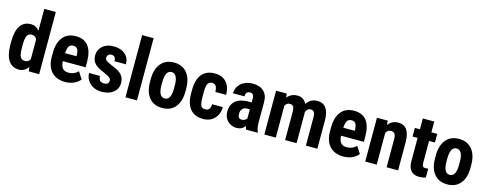

<svg xmlns="http://www.w3.org/2000/svg" viewBox="-27 -1488 5668 2236"><g transform="rotate(15 2807.0 -370.0)"><path d="M31.7 -280.3Q31.7 -410.2 75.7 -474.1Q119.6 -538.1 203.6 -538.1Q264.6 -538.1 305.2 -485.4V-750H444.3V0H318.8L312.5 -53.7Q270 9.8 203.1 9.8Q120.1 9.8 76.4 -53.7Q32.7 -117.2 31.7 -240.2ZM170.4 -245.6Q170.4 -167.5 187 -136.5Q203.6 -105.5 243.2 -105.5Q284.2 -105.5 305.2 -142.1V-383.3Q284.7 -422.4 243.7 -422.4Q205.6 -422.4 188 -391.6Q170.4 -360.8 170.4 -282.2Z M759.3 9.8Q652.8 9.8 593.3 -53.7Q533.7 -117.2 533.7 -235.4V-277.3Q533.7 -402.3 588.4 -470.2Q643.1 -538.1 745.1 -538.1Q844.7 -538.1 895 -474.4Q945.3 -410.6 946.3 -285.6V-217.8H671.4Q674.3 -159.2 697.3 -132.1Q720.2 -105 768.1 -105Q837.4 -105 883.8 -152.3L938 -68.8Q912.6 -33.7 864.3 -12Q815.9 9.8 759.3 9.8ZM672.4 -314.5H810.5V-327.1Q809.6 -374.5 794.9 -398.9Q780.3 -423.3 744.1 -423.3Q708 -423.3 691.7 -397.5Q675.3 -371.6 672.4 -314.5Z M1258.3 -141.6Q1258.3 -159.2 1241.5 -174.1Q1224.6 -189 1166.5 -214.4Q1081.1 -249 1049.1 -286.1Q1017.1 -323.2 1017.1 -378.4Q1017.1 -447.8 1067.1 -492.9Q1117.2 -538.1 1199.7 -538.1Q1286.6 -538.1 1338.9 -493.2Q1391.1 -448.2 1391.1 -372.6H1252.9Q1252.9 -437 1199.2 -437Q1177.2 -437 1163.1 -423.3Q1148.9 -409.7 1148.9 -385.3Q1148.9 -367.7 1164.6 -354.2Q1180.2 -340.8 1238.3 -315.9Q1322.8 -284.7 1357.7 -246.3Q1392.6 -208 1392.6 -147Q1392.6 -76.2 1339.4 -33.2Q1286.1 9.8 1199.7 9.8Q1141.6 9.8 1097.2 -12.9Q1052.7 -35.6 1027.6 -76.2Q1002.4 -116.7 1002.4 -163.6H1133.8Q1134.8 -127.4 1150.6 -109.4Q1166.5 -91.3 1202.6 -91.3Q1258.3 -91.3 1258.3 -141.6Z M1623.5 0H1484.9V-750H1623.5Z M1714.4 -281.2Q1714.4 -401.4 1771 -469.7Q1827.6 -538.1 1927.7 -538.1Q2028.8 -538.1 2085.4 -469.7Q2142.1 -401.4 2142.1 -280.3V-246.6Q2142.1 -126 2085.9 -58.1Q2029.8 9.8 1928.7 9.8Q1827.1 9.8 1770.8 -58.3Q1714.4 -126.5 1714.4 -247.6ZM1853 -246.6Q1853 -105 1928.7 -105Q1998.5 -105 2003.9 -223.1L2004.4 -281.2Q2004.4 -353.5 1984.4 -388.4Q1964.4 -423.3 1927.7 -423.3Q1892.6 -423.3 1872.8 -388.4Q1853 -353.5 1853 -281.2Z M2418.9 -105Q2479 -105 2480 -183.1H2609.9Q2608.9 -96.7 2556.6 -43.5Q2504.4 9.8 2421.9 9.8Q2319.8 9.8 2266.1 -53.7Q2212.4 -117.2 2211.4 -240.7V-282.7Q2211.4 -407.2 2264.4 -472.7Q2317.4 -538.1 2420.9 -538.1Q2508.3 -538.1 2558.6 -484.1Q2608.9 -430.2 2609.9 -331.1H2480Q2479.5 -375.5 2465.3 -399.4Q2451.2 -423.3 2418.5 -423.3Q2382.3 -423.3 2366.7 -397.7Q2351.1 -372.1 2350.1 -298.3V-244.6Q2350.1 -180.2 2356.4 -154.5Q2362.8 -128.9 2377.4 -116.9Q2392.1 -105 2418.9 -105Z M2939 0Q2933.1 -12.2 2927.2 -41Q2890.1 9.8 2826.7 9.8Q2760.3 9.8 2716.6 -34.2Q2672.9 -78.1 2672.9 -147.9Q2672.9 -231 2725.8 -276.4Q2778.8 -321.8 2878.4 -322.8H2920.4V-365.2Q2920.4 -400.9 2908.2 -415.5Q2896 -430.2 2872.6 -430.2Q2820.8 -430.2 2820.8 -369.6H2682.6Q2682.6 -442.9 2737.5 -490.5Q2792.5 -538.1 2876.5 -538.1Q2963.4 -538.1 3011 -492.9Q3058.6 -447.8 3058.6 -363.8V-115.2Q3059.6 -46.9 3078.1 -8.3V0ZM2857.4 -98.6Q2880.4 -98.6 2896.5 -107.9Q2912.6 -117.2 2920.4 -129.9V-239.7H2887.2Q2852.1 -239.7 2831.8 -217.3Q2811.5 -194.8 2811.5 -157.2Q2811.5 -98.6 2857.4 -98.6Z M3288.6 -528.3 3292.5 -479.5Q3338.9 -538.1 3415 -538.1Q3494.1 -538.1 3526.9 -466.8Q3572.3 -538.1 3656.2 -538.1Q3794.9 -538.1 3798.3 -346.2V0H3660.2V-337.4Q3660.2 -383.3 3647.5 -402.8Q3634.8 -422.4 3604.5 -422.4Q3565.9 -422.4 3546.9 -375L3547.9 -358.4V0H3409.7V-336.4Q3409.7 -381.8 3397.5 -402.1Q3385.3 -422.4 3354 -422.4Q3318.4 -422.4 3297.4 -383.8V0H3159.2V-528.3Z M4113.8 9.8Q4007.3 9.8 3947.8 -53.7Q3888.2 -117.2 3888.2 -235.4V-277.3Q3888.2 -402.3 3942.9 -470.2Q3997.6 -538.1 4099.6 -538.1Q4199.2 -538.1 4249.5 -474.4Q4299.8 -410.6 4300.8 -285.6V-217.8H4025.9Q4028.8 -159.2 4051.8 -132.1Q4074.7 -105 4122.6 -105Q4191.9 -105 4238.3 -152.3L4292.5 -68.8Q4267.1 -33.7 4218.8 -12Q4170.4 9.8 4113.8 9.8ZM4026.9 -314.5H4165V-327.1Q4164.1 -374.5 4149.4 -398.9Q4134.8 -423.3 4098.6 -423.3Q4062.5 -423.3 4046.1 -397.5Q4029.8 -371.6 4026.9 -314.5Z M4505.4 -528.3 4509.3 -476.1Q4556.2 -538.1 4631.8 -538.1Q4768.1 -538.1 4772 -347.2V0H4633.3V-336.9Q4633.3 -381.8 4619.9 -402.1Q4606.4 -422.4 4572.8 -422.4Q4535.2 -422.4 4514.2 -383.8V0H4375.5V-528.3Z M5031.7 -658.2V-528.3H5102.5V-424.3H5031.7V-162.1Q5031.7 -130.9 5040.3 -119.1Q5048.8 -107.4 5073.2 -107.4Q5093.3 -107.4 5106 -110.8L5105 -3.4Q5069.8 9.8 5028.8 9.8Q4895 9.8 4893.6 -143.6V-424.3H4832.5V-528.3H4893.6V-658.2Z M5150.9 -281.2Q5150.9 -401.4 5207.5 -469.7Q5264.2 -538.1 5364.3 -538.1Q5465.3 -538.1 5522 -469.7Q5578.6 -401.4 5578.6 -280.3V-246.6Q5578.6 -126 5522.5 -58.1Q5466.3 9.8 5365.2 9.8Q5263.7 9.8 5207.3 -58.3Q5150.9 -126.5 5150.9 -247.6ZM5289.6 -246.6Q5289.6 -105 5365.2 -105Q5435.1 -105 5440.4 -223.1L5440.9 -281.2Q5440.9 -353.5 5420.9 -388.4Q5400.9 -423.3 5364.3 -423.3Q5329.1 -423.3 5309.3 -388.4Q5289.6 -353.5 5289.6 -281.2Z"/></g></svg>

Font: Roboto Condensed
Style: Bold
Weight: 700
Designer: Google
Version: Version 2.134; 2016